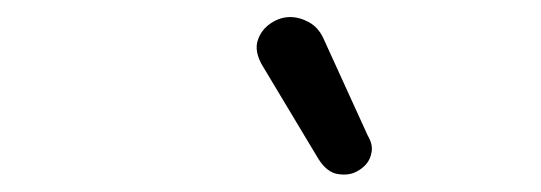

<svg xmlns="http://www.w3.org/2000/svg" viewBox="-20 -737 634 225"><path d="M353 -551 287 -661Q278 -677 282 -689.5Q286 -702 297 -709.5Q308 -717 320 -717Q331 -717 342 -711Q353 -705 359 -692L411 -578Q417 -568 415.5 -559Q414 -550 409 -544.5Q404 -539 398 -536Q389 -531 376 -533Q363 -535 353 -551Z"/></svg>

Font: Edu TAS Beginner Medium
Style: Regular
Weight: 500
Version: Version 1.003